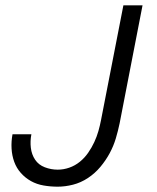

<svg xmlns="http://www.w3.org/2000/svg" viewBox="-20 -690 590 722"><path d="M197 12Q170 12 144 7.5Q118 3 96.5 -9Q75 -21 58.5 -39.5Q42 -58 33.5 -81.5Q25 -105 23.5 -131.5Q22 -158 27 -185H98Q93 -159 96 -134Q99 -109 112 -89.5Q125 -70 148.5 -61Q172 -52 197 -52Q219 -52 240.5 -59.5Q262 -67 280 -81.5Q298 -96 311.5 -115.5Q325 -135 334.5 -155.5Q344 -176 350 -197Q356 -218 360 -239L444 -670H516L430 -227Q424 -198 415.5 -169.5Q407 -141 392.5 -114Q378 -87 357.5 -62.5Q337 -38 310.5 -20.5Q284 -3 254.5 4.5Q225 12 197 12Z"/></svg>

Font: Lode
Style: Italic
Weight: 400
Italic angle: -11°
Monospace: yes
Designer: Belleve Invis
Foundry: Belleve Invis
Version: Version 29.2.0; ttfautohint (v1.8.3)